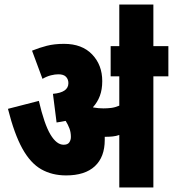

<svg xmlns="http://www.w3.org/2000/svg" viewBox="-20 -825 761 845"><path d="M441 -209Q441 -134 397.5 -93.5Q354 -53 271 -53Q209 -53 161.5 -80Q114 -107 78.5 -171Q43 -235 15 -346L151 -381Q175 -278 202 -233Q229 -188 260 -188Q278 -188 285 -198.5Q292 -209 292 -222Q292 -243 285.5 -260Q279 -277 269 -293Q250 -289 229 -286L213 -412Q281 -418 281 -459Q281 -476 270.5 -487Q260 -498 237 -498Q222 -498 204 -493.5Q186 -489 167 -478L121 -602Q153 -615 186 -623.5Q219 -632 262 -632Q341 -632 385.5 -585.5Q430 -539 430 -468Q430 -431 419.5 -403Q409 -375 389 -353Q390 -353 391 -352Q413 -348 435 -348Q452 -348 469 -350Q486 -352 505 -360V-489H467V-622H721V-489H655V0H505V-231Q491 -226 476 -224.5Q461 -223 447 -223Q444 -223 441 -223Q441 -216 441 -209ZM505 -617V-805H655V-617Z"/></svg>

Font: Noto Sans Devanagari UI ExtraCondensed Black
Style: Regular
Weight: 900
Width: 2
Designer: Jelle Bosma - Monotype Design Team
Foundry: Monotype Imaging Inc.
Version: Version 2.003